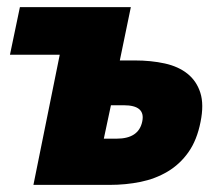

<svg xmlns="http://www.w3.org/2000/svg" viewBox="-20 -520 602 540"><path d="M74 0 148 -366H8L36 -500H348L317 -350H359Q405 -350 443.5 -341.5Q482 -333 507.5 -312.5Q533 -292 543.5 -259Q554 -226 544 -177Q534 -126 510 -92Q486 -58 451.5 -37.5Q417 -17 375.5 -8.5Q334 0 288 0ZM272 -130H308Q370 -130 380 -178Q390 -224 328 -224H292Z"/></svg>

Font: mr_Source Sans Pro
Style: Italic
Weight: 900
Italic angle: -11°
Designer: Paul D. Hunt
Foundry: Adobe Systems Incorporated
Version: Version 1.076;July 10, 2024;FontCreator 11.5.0.2430 64-bit